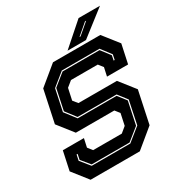

<svg xmlns="http://www.w3.org/2000/svg" viewBox="-196 -981 1042 1115"><g transform="rotate(-30 325.5 -424.0)"><path d="M86 0 5 -103 32 -229H173.5L161 -172L185 -141.5H377L414 -172L430.5 -249L406.5 -279.5H148.5L67.5 -382.5L113 -597L238 -700H555.5L636.5 -597L609.5 -471H468L480.5 -528L456.5 -558.5H277L239.5 -528L223 -451.5L247.5 -421H505.5L586.5 -318L541 -103L416 0ZM132 -67H391L478.5 -137.5L511 -293L464.5 -353.5H203L150.5 -422L180 -562L259.5 -626H507.5L554.5 -564.5L548 -532.5H555L562 -566.5L511.5 -633H258.5L173.5 -564L143 -420L199.5 -346.5H460.5L503.5 -291L471.5 -139.5L390 -74H136L88.5 -132L96 -168H89L81 -130ZM345 -716 495 -848H638.5L468.5 -716ZM444.5 -750H451.5L525.5 -813H518Z"/></g></svg>

Font: Tourney ExtraBold
Style: Italic
Weight: 800
Italic angle: -12°
Version: Version 1.015